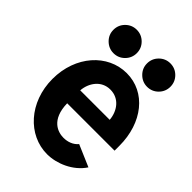

<svg xmlns="http://www.w3.org/2000/svg" viewBox="-214 -817 929 929"><g transform="rotate(45 250.5 -352.5)"><path d="M83.5 -638.7C83.5 -616.7 91.3 -598.1 106.9 -582.5C122.6 -566.9 141.6 -558.6 163.6 -558.6C185.5 -558.6 204.6 -566.4 220.2 -582C235.8 -597.7 243.7 -616.7 243.7 -638.7C243.7 -660.6 235.8 -679.7 220.2 -695.3C204.6 -710.9 185.5 -718.8 163.6 -718.8C141.6 -718.8 122.6 -710.9 106.9 -695.3C91.3 -679.7 83.5 -660.6 83.5 -638.7ZM313.5 -638.7C313.5 -616.7 321.3 -598.1 336.9 -582.5C352.5 -566.9 371.6 -558.6 393.6 -558.6C415.5 -558.6 434.6 -566.4 450.2 -582C465.8 -597.7 473.6 -616.7 473.6 -638.7C473.6 -660.6 465.8 -679.7 450.2 -695.3C434.6 -710.9 415.5 -718.8 393.6 -718.8C371.6 -718.8 352.5 -710.9 336.9 -695.3C321.3 -679.7 313.5 -660.6 313.5 -638.7ZM177.2 -317.9C181.2 -371.1 216.3 -423.8 277.8 -423.8C339.8 -423.8 374.5 -372.6 378.9 -317.9ZM282.2 -98.1C245.1 -98.1 179.2 -117.2 176.8 -229H501V-262.2C501 -419.9 408.2 -536.1 277.8 -536.1C147.9 -536.1 43 -419.9 43 -262.2C43 -102.5 151.9 14.2 282.2 14.2C347.2 14.2 426.8 -18.6 468.8 -82.5L357.4 -130.4C338.9 -107.9 311 -98.1 282.2 -98.1Z"/></g></svg>

Font: Tuffy
Style: Bold
Weight: 700
Designer: Thatcher Ulrich, Karoly Barta, Michael Everson
Version: Version 001.270